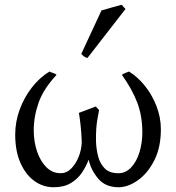

<svg xmlns="http://www.w3.org/2000/svg" viewBox="-20 -773 741 808"><path d="M479 15Q424 15 393.5 -21Q363 -57 353 -101Q342 -72 324.5 -46Q307 -20 278 -2.5Q249 15 206 15Q161 15 124.5 -11.5Q88 -38 66 -87.5Q44 -137 44 -207Q44 -260 62.5 -311Q81 -362 113.5 -404Q146 -446 188 -472Q191 -470 203 -466Q215 -462 218 -458Q163 -399 142.5 -341Q122 -283 122 -224Q122 -178 135.5 -137Q149 -96 174.5 -70Q200 -44 236 -44Q260 -44 279.5 -63.5Q299 -83 311 -113Q323 -143 324 -175Q323 -211 319 -247Q315 -283 312 -298Q333 -306 350.5 -312.5Q368 -319 383 -325Q387 -320 392 -315Q397 -310 397 -310Q397 -310 390 -272Q383 -234 384 -178Q385 -146 393 -115Q401 -84 421 -64Q441 -44 478 -44Q509 -44 532 -68.5Q555 -93 567 -132.5Q579 -172 579 -216Q579 -285 557.5 -341.5Q536 -398 493 -458Q497 -462 508 -466Q519 -470 523 -472Q560 -449 590 -411.5Q620 -374 638.5 -326.5Q657 -279 657 -229Q657 -153 629.5 -98.5Q602 -44 560.5 -14.5Q519 15 479 15ZM348 -529Q340 -531 335 -534.5Q330 -538 322 -546L407 -729Q423 -734 448.5 -741Q474 -748 492 -753L508 -735Z"/></svg>

Font: ChillKai
Style: Regular
Weight: 400
Designer: ChillType
Foundry: 寒蝉字型
Version: Version 2.000